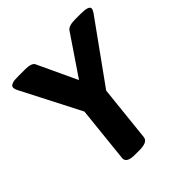

<svg xmlns="http://www.w3.org/2000/svg" viewBox="-189 -840 979 979"><g transform="rotate(-45 300.5 -350.0)"><path d="M504 -702H540Q601 -702 601 -682Q601 -673 590 -657L357 -333L325 -30Q322 2 262 2H228Q171 2 171 -30L203 -336L38 -657Q32 -669 32 -678Q32 -689 42.5 -694.5Q53 -700 64.5 -701Q76 -702 96 -702H139Q188 -702 197 -683L297 -469L442 -683Q455 -702 504 -702Z"/></g></svg>

Font: Asap
Style: Bold Italic
Weight: 700
Italic angle: -6°
Designer: Pablo Cosgaya
Foundry: Pablo Cosgaya
Version: Version 1.007;PS 001.007;hotconv 1.0.70;makeotf.lib2.5.58329